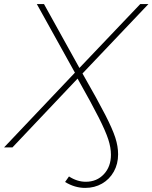

<svg xmlns="http://www.w3.org/2000/svg" viewBox="-43 -720 745 938"><path d="M360 -361Q436 -228 471.5 -158.5Q507 -89 520.5 -47Q534 -5 534 34Q534 81 513 118.5Q492 156 455.5 177Q419 198 373 198Q322 198 275 169L294 142Q334 168 376 168Q430 168 464.5 131Q499 94 499 36Q499 1 486 -39Q473 -79 439.5 -145.5Q406 -212 336 -336L18 0H-23L323 -365L137 -700H172L345 -388L642 -700H682Z"/></svg>

Font: Montserrat Alternates ExLight
Style: Italic
Weight: 275
Italic angle: -11.3°
Designer: Julieta Ulanovsky
Foundry: Julieta Ulanovsky
Version: Version 7.200